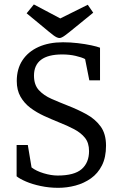

<svg xmlns="http://www.w3.org/2000/svg" viewBox="-20 -854 553 883"><path d="M247.9 9.8Q206 9.8 167.2 1.5Q128.4 -6.7 99.6 -19.1Q70.8 -31.5 56.4 -43.2V-187.2H107.9L125.1 -84Q146.4 -67.5 180.9 -57.1Q215.5 -46.7 245.1 -46.7Q321.7 -46.7 355.6 -76.3Q389.5 -106 389.5 -159.1Q389.5 -196.8 370.8 -220.1Q352.1 -243.4 320.7 -259.9Q289.3 -276.5 250.2 -291.8Q216.4 -305.5 182.2 -321.1Q148.1 -336.8 119.7 -358Q91.4 -379.3 74.2 -409.5Q57.1 -439.8 57.1 -481.5Q57.1 -536.9 83.2 -576.7Q109.4 -616.5 157.2 -638.1Q205 -659.6 269.8 -659.6Q302.9 -659.6 337.5 -655.6Q372 -651.6 399.8 -645.6Q427.7 -639.6 440 -634.6V-484.5H390.8L371.4 -582.3Q356.1 -590.5 327.9 -597Q299.6 -603.6 265.9 -603.6Q201.2 -603.6 168.7 -579Q136.3 -554.4 136.3 -506.2Q136.3 -463.9 158.7 -439.5Q181.2 -415 217.1 -399.3Q252.9 -383.6 292.3 -368.1Q337.7 -350.5 377.8 -328.5Q417.8 -306.5 442.7 -272.6Q467.6 -238.6 467.6 -184Q467.6 -130.5 448.9 -93.4Q430.1 -56.2 398.1 -33.6Q366.2 -11.1 327 -0.6Q287.9 9.8 247.9 9.8ZM253.7 -679.1Q242.2 -679.1 224.4 -692.7Q206.6 -706.3 176.3 -731.9L102.5 -792.8L135.7 -833.6L257.3 -769.2L383.6 -832.1L408.7 -795.6L330.8 -732.2Q295.7 -703.3 279.2 -691.2Q262.7 -679.1 253.7 -679.1Z"/></svg>

Font: Faustina Light
Style: Regular
Weight: 300
Designer: Alfonso Garcia
Foundry: http://www.omnibus-type.com
Version: Version 1.200